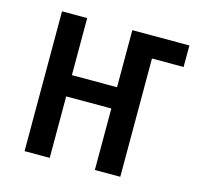

<svg xmlns="http://www.w3.org/2000/svg" viewBox="-85 -627 732 715"><g transform="rotate(15 281.5 -269.5)"><path d="M69 0H166V-237H340V0H438V-456H560V-539H340V-319H166V-539H69Z"/></g></svg>

Font: Noto Sans Mono SemiCondensed Medium
Style: Regular
Weight: 500
Width: 4
Designer: Monotype Design Team
Foundry: Monotype Imaging Inc.
Version: Version 2.014